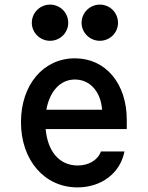

<svg xmlns="http://www.w3.org/2000/svg" viewBox="-20 -803 640 833"><path d="M178 -243H530V-283C530 -441 438 -550 305 -550C168 -550 71 -435 71 -273C71 -108 173 10 316 10C420 10 502 -52 520 -146H418C404 -108 365 -85 317 -85C238 -85 187 -145 178 -243ZM305 -458C370 -458 417 -406 423 -327H181C196 -408 242 -458 305 -458ZM118 -704C118 -661 154 -626 197 -626C241 -626 276 -661 276 -704C276 -748 241 -783 197 -783C154 -783 118 -748 118 -704ZM334 -704C334 -661 370 -626 413 -626C457 -626 492 -661 492 -704C492 -748 457 -783 413 -783C370 -783 334 -748 334 -704Z"/></svg>

Font: CommitMono
Style: 600Regular
Weight: 600
Monospace: yes
Designer: Eigil Nikolajsen
Foundry: Eigil Nikolajsen
Version: Version 1.143